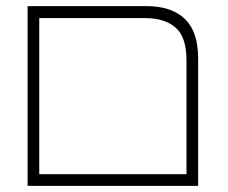

<svg xmlns="http://www.w3.org/2000/svg" viewBox="-20 -606 744 626"><path d="M70 0V-586H458Q539 -586 582.5 -544.5Q626 -503 626 -416V0ZM108 -38H588V-410Q588 -485 552.5 -516Q517 -547 453 -547H108Z"/></svg>

Font: Noto Sans Hebrew SemiCondensed ExtraLight
Style: Regular
Weight: 200
Width: 4
Designer: Monotype Design Team
Foundry: Monotype Imaging Inc.
Version: Version 2.004; ttfautohint (v1.8.4.7-5d5b)